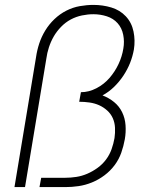

<svg xmlns="http://www.w3.org/2000/svg" viewBox="-20 -763 640 783"><path d="M39 0 127 -530Q131 -558 140 -585.5Q149 -613 164.5 -638.5Q180 -664 202 -685Q224 -706 250.5 -719.5Q277 -733 305.5 -738Q334 -743 361 -743Q399 -743 434 -732.5Q469 -722 493 -696.5Q517 -671 524.5 -634.5Q532 -598 526 -561Q521 -533 510.5 -506.5Q500 -480 483.5 -455Q467 -430 445.5 -409Q424 -388 398 -374Q424 -364 445 -347Q466 -330 478 -305.5Q490 -281 492 -252Q494 -223 489 -195Q484 -167 474.5 -140Q465 -113 447.5 -89.5Q430 -66 406 -48Q382 -30 355 -19Q328 -8 300.5 -4Q273 0 246 0H141L148 -38H246Q268 -38 291 -41.5Q314 -45 336 -54.5Q358 -64 378 -78.5Q398 -93 412.5 -112.5Q427 -132 435 -154.5Q443 -177 447 -200Q450 -221 449 -242Q448 -263 440 -281Q432 -299 417 -312.5Q402 -326 384 -334Q366 -342 345 -345Q324 -348 303 -348L310 -387Q342 -387 373 -403Q404 -419 426.5 -445Q449 -471 463.5 -502Q478 -533 483 -565Q488 -593 482.5 -621Q477 -649 459.5 -668.5Q442 -688 415.5 -696.5Q389 -705 361 -705Q338 -705 314 -700Q290 -695 268.5 -683.5Q247 -672 229 -653.5Q211 -635 199 -614Q187 -593 179.5 -570Q172 -547 169 -524L82 0Z"/></svg>

Font: Iosevka Curly XLtExObl
Style: Regular
Weight: 200
Width: 7
Italic angle: -9°
Monospace: yes
Designer: Belleve Invis
Foundry: Belleve Invis
Version: Version 11.0.1; ttfautohint (v1.8.3)